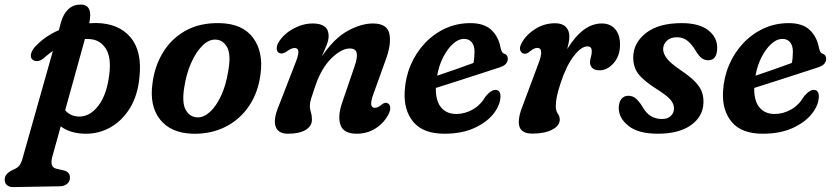

<svg xmlns="http://www.w3.org/2000/svg" viewBox="-97 -562 3568 822"><path d="M89.5 -312.5Q76.5 -301.5 63.2 -300.5Q50 -299.5 41 -308Q31.5 -317.5 36.8 -334.5Q42 -351.5 58.5 -367.5Q98.5 -408.5 155 -433L164 -466.5Q174 -502.5 195.5 -522.5Q217 -542.5 248 -542.5Q302.5 -542.5 285 -462.5Q300 -463.5 315 -463.5Q411 -462 461.5 -402.5Q512 -343 500 -231.5Q493 -154.5 459.8 -100Q426.5 -45.5 376.2 -17Q326 11.5 267.5 10.5Q203.5 9.5 163 -21L126 112.5Q121.5 130 125 143.5Q128.5 157 146.5 161L174 167Q189.5 170.5 196 178.8Q202.5 187 202.5 197.5Q203 214 191 224.5Q179 235 160.5 235.5L-41.5 239Q-57 239 -67 230.8Q-77 222.5 -77 206.5Q-77 195.5 -69.5 185.2Q-62 175 -42.5 165.5Q-23.5 158 -15.2 148Q-7 138 -2 121.5L129.5 -344Q109.5 -330 89.5 -312.5ZM240 -63Q287 -61.5 323.8 -109Q360.5 -156.5 371 -244.5Q380 -317 355.8 -354.2Q331.5 -391.5 288.5 -394.5Q277.5 -395.5 266.5 -395L182 -90Q203.5 -64.5 240 -63Z M845 -463Q941.5 -460.5 986.2 -400.5Q1031 -340.5 1018.5 -246Q1009 -167.5 969.8 -109Q930.5 -50.5 868.2 -19Q806 12.5 727 10.5Q633.5 7.5 587.8 -51Q542 -109.5 556 -206.5Q565 -278 600.5 -337Q636 -396 697.2 -430.5Q758.5 -465 845 -463ZM748 -59.5Q775 -58.5 801.8 -82.8Q828.5 -107 849.8 -152.8Q871 -198.5 880.5 -260Q892.5 -328 875.5 -359.5Q858.5 -391 826.5 -392.5Q797 -394 769.2 -366.2Q741.5 -338.5 721 -291.8Q700.5 -245 692 -189Q681 -122.5 698 -91.8Q715 -61 748 -59.5Z M1100.5 -334.5Q1089 -338 1087.8 -352.5Q1086.5 -367 1097.5 -384Q1120.5 -419 1160.5 -440.2Q1200.5 -461.5 1242 -461.5Q1310 -461.5 1310 -408Q1310 -391 1301.8 -370Q1293.5 -349 1281 -320.5Q1334 -398.5 1391.8 -430Q1449.5 -461.5 1500 -461.5Q1561 -461.5 1570.2 -416.5Q1579.5 -371.5 1552.5 -301L1501.5 -159Q1480 -100.5 1507.5 -100.5Q1514.5 -100.5 1521.8 -103.8Q1529 -107 1539.5 -116Q1553.5 -126 1562.5 -120Q1571.5 -116.5 1573.5 -103.2Q1575.5 -90 1565 -70Q1544.5 -33 1509.2 -11.2Q1474 10.5 1430.5 10.5Q1374 10.5 1360.8 -26.8Q1347.5 -64 1368.5 -124.5L1421 -278Q1434.5 -317 1430 -335.8Q1425.5 -354.5 1401 -354.5Q1365 -354.5 1322.2 -312.8Q1279.5 -271 1254 -197Q1240 -157 1234.8 -139.5Q1229.5 -122 1229.5 -109Q1229.5 -95 1234 -81.2Q1238.5 -67.5 1238.5 -50Q1238.5 -22 1211.5 -5.8Q1184.5 10.5 1136 10.5Q1093 10.5 1082.8 -21Q1072.5 -52.5 1097 -110L1167 -290.5Q1182 -327.5 1180.5 -342Q1179 -356.5 1164 -356.5Q1150 -356.5 1128 -340Q1111.5 -329.5 1100.5 -334.5Z M2045.5 -145.5Q2043.5 -109 2014.2 -73Q1985 -37 1932 -13.2Q1879 10.5 1805.5 10.5Q1715 10.5 1673 -39.5Q1631 -89.5 1635.5 -170Q1638.5 -230 1661 -283Q1683.5 -336 1721.5 -376.5Q1759.5 -417 1809.2 -440Q1859 -463 1916.5 -463Q1977 -463 2007.8 -432.8Q2038.5 -402.5 2046.5 -355.5Q2051 -336 2060.5 -332.5Q2076 -328.5 2077 -312Q2077.5 -299 2068.8 -288.8Q2060 -278.5 2037.5 -272Q2002.5 -260.5 1954 -244.8Q1905.5 -229 1856.2 -213.2Q1807 -197.5 1769 -185.5Q1768 -130 1791.5 -102Q1815 -74 1856.5 -74Q1892.5 -74 1926.5 -93Q1960.5 -112 1983 -150.5Q2007.5 -179 2026.5 -177Q2037.5 -176 2042 -167Q2046.5 -158 2045.5 -145.5ZM1889 -395.5Q1866 -395.5 1842.8 -374.8Q1819.5 -354 1801 -318.5Q1782.5 -283 1774.5 -238Q1811 -250.5 1854 -265.2Q1897 -280 1930 -292.5Q1934.5 -312 1934.5 -341.5Q1934.5 -366 1922.8 -380.8Q1911 -395.5 1889 -395.5Z M2148 -332Q2136.5 -333 2131 -344.8Q2125.5 -356.5 2134.5 -374Q2152 -410 2191.8 -436.2Q2231.5 -462.5 2280 -462.5Q2309.5 -462.5 2325 -447.2Q2340.5 -432 2340.5 -406Q2340.5 -394.5 2338 -381Q2335.5 -367.5 2331.5 -352Q2398.5 -461.5 2479 -461.5Q2516 -461.5 2536.8 -437.2Q2557.5 -413 2557.5 -371.5Q2557.5 -322.5 2530.2 -291.8Q2503 -261 2470.5 -261Q2447.5 -261 2438.2 -271.5Q2429 -282 2429 -294.5Q2429 -306.5 2432.8 -317.8Q2436.5 -329 2436.5 -343Q2436.5 -363.5 2418 -363.5Q2391.5 -363.5 2359.8 -322.5Q2328 -281.5 2303.5 -207.5Q2291 -170 2286.8 -147.8Q2282.5 -125.5 2282.5 -107Q2282.5 -87.5 2291 -75.5Q2299.5 -63.5 2299.5 -50Q2299.5 -23.5 2266.8 -6.8Q2234 10 2182.5 10Q2134.5 10 2126.2 -22.2Q2118 -54.5 2142.5 -114L2207.5 -288Q2234.5 -357 2203 -357Q2190 -357 2170.5 -341Q2157.5 -330 2148 -332Z M2737 -52.5Q2761.5 -52.5 2775 -65.8Q2788.5 -79 2788.5 -98Q2788.5 -116.5 2774.5 -134Q2760.5 -151.5 2714 -181Q2658.5 -216 2636 -245.5Q2613.5 -275 2614 -318Q2615 -379 2669 -421Q2723 -463 2821.5 -463Q2895.5 -463 2934.5 -433Q2973.5 -403 2973.5 -358Q2973.5 -304 2935 -304Q2919.5 -304 2907.2 -313Q2895 -322 2880.5 -346Q2864.5 -373 2845.8 -387.8Q2827 -402.5 2801 -402.5Q2773.5 -402.5 2757.8 -387.5Q2742 -372.5 2742 -350.5Q2742.5 -333 2757.2 -312.8Q2772 -292.5 2815 -263Q2857 -235 2879 -212Q2901 -189 2908.5 -166.8Q2916 -144.5 2914.5 -119.5Q2912 -62 2860.5 -25.8Q2809 10.5 2719.5 10.5Q2636 10.5 2594 -22.8Q2552 -56 2552 -100Q2552.5 -125 2563.5 -138.5Q2574.5 -152 2593 -152Q2611 -152 2624.5 -140.8Q2638 -129.5 2651.5 -108.5Q2669 -77 2690 -64.8Q2711 -52.5 2737 -52.5Z M3408.5 -145.5Q3406.5 -109 3377.2 -73Q3348 -37 3295 -13.2Q3242 10.5 3168.5 10.5Q3078 10.5 3036 -39.5Q2994 -89.5 2998.5 -170Q3001.5 -230 3024 -283Q3046.5 -336 3084.5 -376.5Q3122.5 -417 3172.2 -440Q3222 -463 3279.5 -463Q3340 -463 3370.8 -432.8Q3401.5 -402.5 3409.5 -355.5Q3414 -336 3423.5 -332.5Q3439 -328.5 3440 -312Q3440.5 -299 3431.8 -288.8Q3423 -278.5 3400.5 -272Q3365.5 -260.5 3317 -244.8Q3268.5 -229 3219.2 -213.2Q3170 -197.5 3132 -185.5Q3131 -130 3154.5 -102Q3178 -74 3219.5 -74Q3255.5 -74 3289.5 -93Q3323.5 -112 3346 -150.5Q3370.5 -179 3389.5 -177Q3400.5 -176 3405 -167Q3409.5 -158 3408.5 -145.5ZM3252 -395.5Q3229 -395.5 3205.8 -374.8Q3182.5 -354 3164 -318.5Q3145.5 -283 3137.5 -238Q3174 -250.5 3217 -265.2Q3260 -280 3293 -292.5Q3297.5 -312 3297.5 -341.5Q3297.5 -366 3285.8 -380.8Q3274 -395.5 3252 -395.5Z"/></svg>

Font: Fraunces 72pt S100 SemiBold
Style: Italic
Weight: 600
Italic angle: -16°
Version: Version 1.000; ttfautohint (v1.8.3)